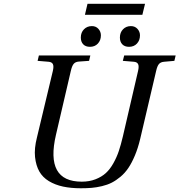

<svg xmlns="http://www.w3.org/2000/svg" viewBox="-20 -987 955 1022"><path d="M432.1 -908.2 445.8 -966.8H752L737.8 -908.2ZM618.2 -787.1Q618.2 -814 634.8 -831.1Q651.4 -848.1 676.8 -848.1Q698.2 -848.1 711.7 -833.3Q725.1 -818.4 725.1 -798.8Q725.1 -772.5 709 -755.1Q692.9 -737.8 667 -737.8Q643.6 -737.8 630.9 -751.2Q618.2 -764.6 618.2 -787.1ZM410.2 -787.1Q410.2 -814 427 -831.1Q443.8 -848.1 469.2 -848.1Q490.7 -848.1 503.9 -833.3Q517.1 -818.4 517.1 -798.8Q517.1 -772.5 501 -755.1Q484.9 -737.8 459 -737.8Q435.5 -737.8 422.9 -751.2Q410.2 -764.6 410.2 -787.1ZM176.8 -255.9 261.2 -608.9Q267.1 -633.8 261.7 -645.3Q256.3 -656.7 238.8 -658.2L180.2 -663.1L187 -691.9H460.9L454.1 -663.1L398.9 -659.2Q380.9 -657.7 371.8 -646.5Q362.8 -635.3 356.9 -608.9L277.8 -269Q219.7 -20 415 -20Q455.6 -20 488.3 -32.7Q521 -45.4 543.5 -65.9Q565.9 -86.4 583.7 -118.4Q601.6 -150.4 612.5 -183.3Q623.5 -216.3 633.8 -259.8L714.8 -608.9Q720.7 -633.8 715.3 -645.3Q710 -656.7 692.9 -658.2L633.8 -663.1L641.1 -691.9H915L908.2 -663.1L853 -658.2Q835 -656.7 825.9 -646Q816.9 -635.3 811 -608.9L726.1 -247.1Q714.4 -198.2 698 -159.2Q681.6 -120.1 663.3 -93Q645 -65.9 621.3 -46.1Q597.7 -26.4 574.5 -14.6Q551.3 -2.9 522.5 3.9Q493.7 10.7 468 12.9Q442.4 15.1 410.2 15.1Q357.4 15.1 315.4 6.1Q273.4 -2.9 240.2 -22.9Q207 -43 189.2 -74.5Q171.4 -106 166.5 -151.1Q161.6 -196.3 176.8 -255.9Z"/></svg>

Font: Linguistics Pro
Style: Italic
Weight: 400
Italic angle: -12°
Designer: Stefan Peev, Context Ltd
Foundry: Stefan Peev, Context Ltd
Version: Version 001.000